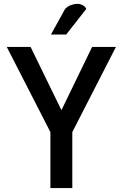

<svg xmlns="http://www.w3.org/2000/svg" viewBox="-20 -964 629 984"><path d="M574.2 -723.6Q543.9 -723.6 452.1 -723.6Q413.1 -643.6 295.9 -401.4Q295.9 -401.4 293.9 -401.4Q254.9 -481.4 136.7 -723.6Q106.4 -723.6 14.6 -723.6Q70.3 -615.2 238.3 -287.1Q238.3 -214.8 238.3 0Q266.6 0 350.6 0Q350.6 -71.3 350.6 -287.1Q407.2 -396.5 574.2 -723.6ZM421.9 -918Q418 -929.7 405.3 -936.5Q392.6 -944.3 376 -944.3Q360.4 -944.3 342.8 -937.5Q326.2 -931.6 313.5 -918Q289.1 -874 241.2 -787.1Q260.7 -787.1 319.3 -787.1Q344.7 -819.3 421.9 -918Z"/></svg>

Font: DaxlinePro-Medium
Style: Medium
Weight: 400
Designer: Hans Reichel
Version: Version 7.502; 2006